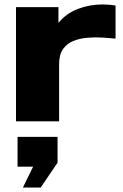

<svg xmlns="http://www.w3.org/2000/svg" viewBox="-20 -546 554 864"><path d="M52 0V-514H243V-443Q278 -486 331 -506Q384 -526 441 -526Q452 -526 467 -525Q482 -524 500 -521V-372Q473 -375 439.5 -377Q406 -379 372 -376Q338 -373 309.5 -361.5Q281 -350 263.5 -325Q246 -300 246 -257V0ZM83 298 129 204H59V70H239V186L163 298Z"/></svg>

Font: Special Gothic Extended Bold
Style: Regular
Weight: 700
Width: 7
Designer: Alistair McCready
Foundry: Monolith
Version: Version 1.000; ttfautohint (v1.8.4.7-5d5b)